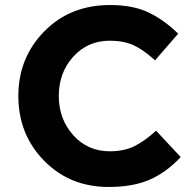

<svg xmlns="http://www.w3.org/2000/svg" viewBox="-20 -732 778 764"><path d="M412 12Q258 12 155.5 -92.5Q53 -197 53 -350Q53 -502 156 -607Q259 -712 418 -712Q509 -712 571 -682.5Q633 -653 689 -598L597 -492Q552 -533 512.5 -551.5Q473 -570 417 -570Q329 -570 271.5 -506.5Q214 -443 214 -350Q214 -258 271.5 -194Q329 -130 417 -130Q473 -130 514 -150Q555 -170 601 -212L699 -107Q642 -46 575.5 -17Q509 12 412 12Z"/></svg>

Font: Quicksand
Style: Bold
Weight: 700
Version: Version 3.000